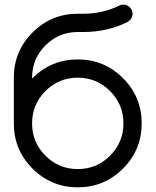

<svg xmlns="http://www.w3.org/2000/svg" viewBox="-20 -801 665 821"><path d="M117.2 -464.8Q118.2 -465.8 119.1 -466.8Q199.2 -546.9 312.5 -546.9Q425.8 -546.9 505.9 -466.8Q585.9 -386.7 585.9 -273.4Q585.9 -160.2 505.9 -80.1Q425.8 0 312.5 0Q199.2 0 119.1 -80.1Q39.1 -160.2 39.1 -273.4V-468.8Q39.1 -582 119.1 -662.1Q199.2 -742.2 312.5 -742.2H335Q419.9 -742.2 490.2 -777.3Q498 -781.2 507.8 -781.2Q523.4 -781.2 535.2 -769.5Q546.9 -757.8 546.9 -742.2Q546.9 -726.1 535.6 -714.8Q530.8 -710 525.4 -707Q439.5 -664.1 335 -664.1H312.5Q231.4 -664.1 174.3 -606.9Q117.2 -549.8 117.2 -468.8ZM450.7 -135.3Q507.8 -192.4 507.8 -273.4Q507.8 -354.5 450.7 -411.6Q393.6 -468.8 312.5 -468.8Q231.4 -468.8 174.3 -411.6Q117.2 -354.5 117.2 -273.4Q117.2 -192.4 174.3 -135.3Q231.4 -78.1 312.5 -78.1Q393.6 -78.1 450.7 -135.3Z"/></svg>

Font: Comfortaa
Style: Regular
Weight: 400
Designer: Johan Aakerlund
Foundry: Johan Aakerlund
Version: Version 2.001; ttfautohint (v1.4.1)